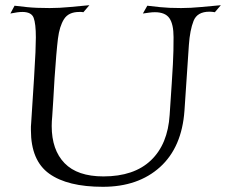

<svg xmlns="http://www.w3.org/2000/svg" viewBox="-20 -695 870 739"><path d="M376 24Q240 24 169.5 -26.5Q99 -77 99 -194Q99 -201 99 -208Q99 -215 100 -222Q107 -330 111 -394Q115 -458 116.5 -493.5Q118 -529 118 -551Q118 -604 109.5 -626.5Q101 -649 66 -649Q49 -649 20 -643L36 -673Q51 -671 85 -667.5Q119 -664 171 -664Q209 -664 249.5 -668Q290 -672 324 -675L301 -648Q297 -649 293 -649Q289 -649 285 -649Q244 -649 226.5 -621.5Q209 -594 203 -546Q200 -522 196.5 -481Q193 -440 190 -394.5Q187 -349 185 -309Q183 -269 181 -247Q180 -237 179.5 -228Q179 -219 179 -210Q179 -118 228.5 -67Q278 -16 378 -16Q496 -16 561 -78Q626 -140 633 -253Q638 -328 641 -373.5Q644 -419 645.5 -448Q647 -477 647.5 -500Q648 -523 648 -552Q648 -602 632 -625Q616 -648 576 -648Q566 -648 555 -646.5Q544 -645 530 -643L547 -673Q564 -671 596.5 -667.5Q629 -664 677 -664Q713 -664 754.5 -668Q796 -672 830 -675L807 -648Q801 -649 796 -649.5Q791 -650 786 -650Q739 -650 725 -614.5Q711 -579 707 -522L690 -269Q680 -128 596 -52Q512 24 376 24Z"/></svg>

Font: Luxurious Roman
Style: Regular
Weight: 400
Designer: Robert E. Leuschke
Foundry: Robert E. Leuschke
Version: Version 1.010; ttfautohint (v1.8.3)